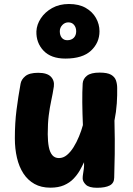

<svg xmlns="http://www.w3.org/2000/svg" viewBox="-20 -907 653 941"><path d="M226.9 12.8Q181.8 12.8 148.9 -5.6Q116.1 -24 94.7 -56.8Q73.3 -89.7 63.1 -133.8Q52.8 -178 52.8 -228.6Q52.8 -304.6 61 -368.5Q69.2 -432.4 80.8 -496.4Q84.3 -517.4 104.1 -533.8Q123.8 -550.2 167.2 -550.2Q210.6 -550.2 229.2 -531.2Q247.8 -512.1 243.9 -482.8Q238.2 -446.1 230.9 -412.7Q223.7 -379.2 218.8 -340.6Q214 -302 214 -249.1Q214.2 -213.2 219.2 -187.1Q224.2 -160.9 236.3 -146.6Q248.4 -132.3 268.8 -132.3Q290.1 -132.3 308.1 -147.3Q326 -162.2 340.8 -186.1Q355.6 -209.9 367.3 -238.4Q379.1 -266.9 386.3 -293.8Q383.9 -350 383.3 -403.7Q382.8 -457.4 385.3 -498.6Q387.1 -520.9 406.4 -536.1Q425.8 -551.2 468.1 -551.2Q506 -551.2 524.2 -540.8Q542.3 -530.3 548.3 -513.1Q554.3 -495.8 554.3 -475.6Q554.6 -459.3 554.2 -440.2Q553.8 -421 552.4 -400.2Q551 -379.4 548.1 -358.1Q545.2 -336.8 541 -316Q543.4 -216.3 542.3 -151.4Q541.2 -86.4 539.7 -36.3Q539.4 -9.4 517.9 1.9Q496.3 13.3 455.3 13.3Q416.1 13.3 400.6 -2Q385.1 -17.3 385.1 -33.1Q385.1 -42.9 387 -54.1Q388.9 -65.2 390.8 -79.6Q392.7 -93.9 391.9 -112Q383.1 -92.9 370.8 -71.3Q358.4 -49.8 339.8 -30.5Q321.2 -11.2 293.7 0.8Q266.1 12.8 226.9 12.8ZM300.4 -619.9Q230 -619.9 193.3 -658.7Q156.7 -697.4 158.4 -753.7Q160 -786.6 180.1 -817.1Q200.1 -847.6 235.4 -867.5Q270.8 -887.4 317.8 -887.4Q366.6 -887.4 399.8 -868.5Q433 -849.6 450.3 -818.9Q467.6 -788.3 467.6 -753.7Q467.6 -697.7 426.1 -658.8Q384.6 -619.9 300.4 -619.9ZM309.8 -709.9Q329.7 -709.9 341.6 -721.8Q353.4 -733.8 353.4 -753.7Q353.4 -772.1 343.1 -784.8Q332.7 -797.4 315 -797.4Q297.9 -797.4 285.5 -784.4Q273.1 -771.3 273.1 -753.7Q273.1 -733.8 282.9 -721.8Q292.7 -709.9 309.8 -709.9Z"/></svg>

Font: Playpen Sans Hebrew
Style: Regular
Weight: 400
Designer: Tom Grace, Laura Meseguer, Veronika Burian, José Scaglione
Foundry: TypeTogether
Version: Version 2.000